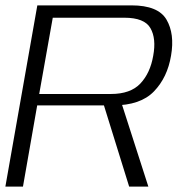

<svg xmlns="http://www.w3.org/2000/svg" viewBox="-23 -695 690 715"><path d="M-3 0H62.5L115.5 -302.5H398.5Q500 -302.5 550.2 -354.5Q600.5 -406.5 614 -488Q628 -569 597 -622Q566 -675 466.5 -675H116ZM458 0H529.5L424.5 -326.5L358 -322ZM123 -345 173.5 -629H440Q515 -629 537.2 -590.2Q559.5 -551.5 547.5 -487Q536.5 -423 499.8 -384Q463 -345 390 -345Z"/></svg>

Font: Anybody SemiExpanded Light
Style: Italic
Weight: 300
Width: 6
Italic angle: -10°
Version: Version 1.113;gftools[0.9.25]